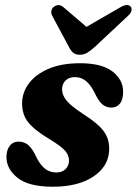

<svg xmlns="http://www.w3.org/2000/svg" viewBox="-20 -715 532 747"><path d="M199.5 -44Q222 -44 235.2 -57.2Q248.5 -70.5 248.5 -90.5Q248.5 -111 233 -128.8Q217.5 -146.5 170.5 -175Q113.5 -209 89.2 -240Q65 -271 66 -315.5Q67 -357.5 93.8 -392.2Q120.5 -427 170.5 -448Q220.5 -469 291.5 -469Q375 -469 416.8 -437.5Q458.5 -406 459 -359.5Q459.5 -328.5 447 -312.5Q434.5 -296.5 413.5 -296.5Q393 -296.5 378 -309.2Q363 -322 347.5 -355.5Q332.5 -385 314.2 -400Q296 -415 271.5 -415Q248.5 -415 235 -401.8Q221.5 -388.5 221.5 -366.5Q221.5 -346 237.8 -325Q254 -304 303.5 -271.5Q366 -231.5 386.8 -199.8Q407.5 -168 404.5 -127.5Q401 -66 342 -27.2Q283 11.5 185.5 11.5Q92 11.5 48.5 -23Q5 -57.5 5 -104.5Q5.5 -132 18 -148Q30.5 -164 52 -164Q76 -164 92 -148.8Q108 -133.5 122 -102.5Q139 -69.5 157.5 -56.8Q176 -44 199.5 -44ZM350 -533.5Q333.5 -518.5 320 -510.2Q306.5 -502 290 -502Q273.5 -502 264.2 -510.2Q255 -518.5 247.5 -533.5L183.5 -653Q177.5 -664 180 -673.5Q182.5 -683 189.5 -688.5Q209.5 -703 228 -686L316.5 -610.5L447 -686Q476.5 -703.5 489 -688.5Q493.5 -683 491.2 -673Q489 -663 476.5 -652Z"/></svg>

Font: Fraunces 72pt S050
Style: Bold Italic
Weight: 700
Italic angle: -16°
Version: Version 1.000; ttfautohint (v1.8.3)